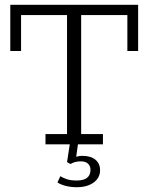

<svg xmlns="http://www.w3.org/2000/svg" viewBox="-20 -603 620 802"><path d="M170 0V-43H260V-540H68V-390H23V-583H557V-390H512V-540H319V-43H410V0ZM301 179Q276 179 254.5 173.5Q233 168 220 159L232 133Q245 141 260.5 146Q276 151 301 151Q358 151 358 106Q358 91 348 81Q338 71 317 71Q307 71 297 73Q287 75 274 82L260 74L273 -10H307L297 61L282 58Q293 53 303 50.5Q313 48 324 48Q359 48 378.5 64Q398 80 398 108Q398 140 371 159.5Q344 179 301 179Z"/></svg>

Font: Rokkitt SemiBold Light
Style: Regular
Weight: 300
Version: Version 3.103